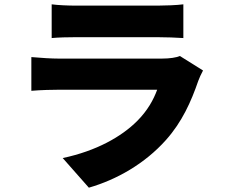

<svg xmlns="http://www.w3.org/2000/svg" viewBox="-20 -800 1040 888"><path d="M219 -780V-624C249 -627 297 -628 331 -628H708C746 -628 800 -626 828 -624V-780C799 -776 742 -774 710 -774H331C296 -774 247 -776 219 -780ZM919 -474 812 -541C796 -534 766 -529 728 -529H252C218 -529 171 -532 125 -536V-380C170 -384 227 -385 252 -385H707C690 -339 663 -289 614 -240C542 -168 426 -102 270 -69L391 68C519 31 649 -42 748 -153C822 -236 864 -330 897 -426C901 -438 911 -459 919 -474Z"/></svg>

Font: Noto Sans JP Black
Style: Regular
Weight: 900
Designer: Ryoko NISHIZUKA 西塚涼子 (kana, bopomofo & ideographs); Paul D. Hunt (Latin, Greek & Cyrillic); Sandoll Communications 산돌커뮤니
Foundry: Adobe
Version: Version 2.002;hotconv 1.0.116;makeotfexe 2.5.65601